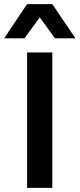

<svg xmlns="http://www.w3.org/2000/svg" viewBox="-48 -916 388 936"><path d="M207 -660.2V0H84V-660.2ZM-27.8 -729 84 -896H207L319.8 -729H220.2L146 -831.1L70.8 -729Z"/></svg>

Font: Human Sans Medium
Style: Regular
Weight: 500
Designer: Tim Radville
Foundry: Continuum
Version: Version 1.000;FEAKit 1.0